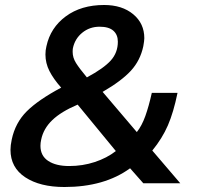

<svg xmlns="http://www.w3.org/2000/svg" viewBox="-20 -734 822 769"><path d="M22 -134Q22 -152 27 -175Q41 -242 87 -288Q133 -334 225 -383Q194 -418 178 -449.5Q162 -481 162 -516Q162 -533 166 -549Q182 -623 243.5 -668.5Q305 -714 397 -714Q469 -714 513.5 -677Q558 -640 558 -581Q558 -571 554 -549Q542 -492 504.5 -451Q467 -410 391 -366L528 -205Q548 -230 562 -269Q576 -308 588 -362H691Q675 -284 652.5 -232Q630 -180 590 -131L702 0H554L501 -60Q398 15 238 15Q140 15 81 -24Q22 -63 22 -134ZM452 -567Q452 -595 434 -611Q416 -627 379 -627Q339 -627 309.5 -603Q280 -579 272 -541Q271 -536 271 -526Q271 -503 284.5 -481.5Q298 -460 328 -424Q395 -460 423.5 -491.5Q452 -523 452 -567ZM444 -129 291 -315Q225 -287 189.5 -253Q154 -219 145 -175Q142 -162 142 -150Q142 -110 173 -89.5Q204 -69 257 -69Q311 -69 359.5 -85Q408 -101 444 -129Z"/></svg>

Font: Prompt Medium
Style: Italic
Weight: 500
Italic angle: -12°
Designer: Katatrad Team
Foundry: CadsonDemak
Version: Version 1.001